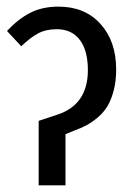

<svg xmlns="http://www.w3.org/2000/svg" viewBox="-20 -557 400 577"><path d="M96.2 0V-193.8L150.9 -211.9Q244.1 -241.7 244.1 -346.2Q244.1 -405.3 219.7 -437.3Q195.3 -469.2 150.9 -469.2Q117.7 -469.2 94.2 -456.5Q70.8 -443.8 43.9 -418L1 -463.9Q34.7 -500 71 -518.6Q107.4 -537.1 155.8 -537.1Q234.9 -537.1 282 -485.1Q329.1 -433.1 329.1 -348.1Q329.1 -313.5 321.8 -285.4Q314.5 -257.3 303.2 -238.5Q292 -219.7 274.7 -204.8Q257.3 -189.9 240.5 -180.9Q223.6 -171.9 202.1 -164.1L176.8 -153.8V0Z"/></svg>

Font: Fira Sans Compressed Book
Style: Regular
Weight: 350
Width: 1
Designer: Carrois Corporate & Edenspiekermann AG
Foundry: Carrois Corporate GbR & Edenspiekermann AG
Version: Version 4.203;PS 004.203;hotconv 1.0.88;makeotf.lib2.5.64775